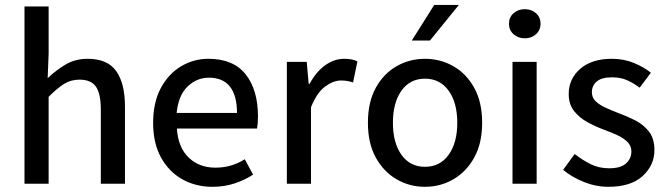

<svg xmlns="http://www.w3.org/2000/svg" viewBox="-20 -736 2672 769"><path d="M78.1 0V-710H174.8V-520.5L170.9 -422.9Q203.6 -454.1 242.2 -477.3Q280.8 -500.5 331.1 -500.5Q410.2 -500.5 445.3 -451.4Q480.5 -402.3 480.5 -309.1V0H383.8V-296.4Q383.8 -361.3 364 -389.2Q344.2 -417 298.8 -417Q263.7 -417 236.1 -399.7Q208.5 -382.3 174.8 -348.1V0Z M830.6 12.2Q764.2 12.2 710.4 -17.8Q656.7 -47.9 625 -105Q593.3 -162.1 593.3 -243.7Q593.3 -325.7 624 -383.1Q654.8 -440.4 705.3 -470.5Q755.9 -500.5 814.5 -500.5Q914.6 -500.5 963.9 -438.2Q1013.2 -376 1013.2 -270Q1013.2 -255.9 1012.2 -242.9Q1011.2 -230 1009.8 -221.2H688.5Q693.4 -145.5 735.6 -105Q777.8 -64.5 842.8 -64.5Q876 -64.5 904.8 -73Q933.6 -81.5 960.4 -98.1L993.7 -36.6Q960.9 -15.1 919.9 -1.5Q878.9 12.2 830.6 12.2ZM687.5 -283.7H929.2Q929.2 -353 901.1 -388.9Q873 -424.8 816.9 -424.8Q767.6 -424.8 731 -389.2Q694.3 -353.5 687.5 -283.7Z M1128.9 0V-488.3H1208.5L1216.3 -400.4H1220.2Q1245.1 -447.3 1281.5 -473.9Q1317.9 -500.5 1358.4 -500.5Q1375.5 -500.5 1387.9 -498Q1400.4 -495.6 1411.6 -490.2L1394 -405.8Q1381.8 -409.7 1371.3 -411.6Q1360.8 -413.6 1345.2 -413.6Q1315.4 -413.6 1282.5 -389.6Q1249.5 -365.7 1225.6 -306.6V0Z M1682.1 12.2Q1620.6 12.2 1568.6 -17.8Q1516.6 -47.9 1485.1 -105Q1453.6 -162.1 1453.6 -244.1Q1453.6 -327.1 1485.1 -384.3Q1516.6 -441.4 1568.6 -470.9Q1620.6 -500.5 1682.1 -500.5Q1743.7 -500.5 1795.7 -470.9Q1847.7 -441.4 1879.4 -384.3Q1911.1 -327.1 1911.1 -244.1Q1911.1 -162.1 1879.4 -105Q1847.7 -47.9 1795.7 -17.8Q1743.7 12.2 1682.1 12.2ZM1682.1 -67.9Q1742.2 -67.9 1776.9 -116Q1811.5 -164.1 1811.5 -244.1Q1811.5 -324.7 1776.9 -372.8Q1742.2 -420.9 1682.1 -420.9Q1622.1 -420.9 1587.9 -372.8Q1553.7 -324.7 1553.7 -244.1Q1553.7 -164.1 1587.9 -116Q1622.1 -67.9 1682.1 -67.9ZM1629.4 -573.7 1719.2 -716.3H1817.9L1702.1 -573.7Z M2032.7 0V-488.3H2129.4V0ZM2082 -582.5Q2055.2 -582.5 2036.9 -598.9Q2018.6 -615.2 2018.6 -640.6Q2018.6 -667 2036.9 -683.1Q2055.2 -699.2 2082 -699.2Q2108.4 -699.2 2126.7 -683.1Q2145 -667 2145 -640.6Q2145 -615.2 2126.7 -598.9Q2108.4 -582.5 2082 -582.5Z M2417 12.2Q2366.7 12.2 2318.6 -7.1Q2270.5 -26.4 2235.4 -55.7L2281.7 -119.1Q2314.5 -93.8 2346.9 -77.9Q2379.4 -62 2419.9 -62Q2465.8 -62 2487.3 -81.3Q2508.8 -100.6 2508.8 -129.4Q2508.8 -152.3 2492.4 -168.2Q2476.1 -184.1 2451.2 -195.3Q2426.3 -206.5 2399.4 -216.3Q2366.7 -228.5 2334 -246.1Q2301.3 -263.7 2279.5 -291Q2257.8 -318.4 2257.8 -359.4Q2257.8 -420.4 2304 -460.4Q2350.1 -500.5 2430.7 -500.5Q2478.5 -500.5 2518.3 -484.1Q2558.1 -467.8 2586.9 -444.8L2542 -384.8Q2516.6 -403.8 2491 -415Q2465.3 -426.3 2431.6 -426.3Q2389.6 -426.3 2370.1 -409.7Q2350.6 -393.1 2350.6 -366.7Q2350.6 -345.2 2365.7 -330.6Q2380.9 -315.9 2405 -304.9Q2429.2 -293.9 2455.6 -283.7Q2490.2 -271 2523.7 -254.2Q2557.1 -237.3 2579.1 -209.2Q2601.1 -181.2 2601.1 -134.8Q2601.1 -74.2 2554 -31Q2506.8 12.2 2417 12.2Z"/></svg>

Font: Varta Light SemiBold
Style: Regular
Weight: 600
Version: Version 1.004